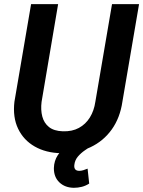

<svg xmlns="http://www.w3.org/2000/svg" viewBox="-20 -731 693 929"><path d="M522 -710.9H652.8L572.3 -239.3Q561 -161.1 520.8 -104.7Q480.5 -48.3 417.5 -18.6Q354.5 11.2 275.9 10.3Q202.1 8.8 148.2 -22Q94.2 -52.7 67.6 -108.2Q41 -163.6 49.8 -238.8L130.4 -710.9H261.2L181.2 -238.3Q176.3 -199.2 184.6 -167.5Q192.9 -135.7 216.8 -116.5Q240.7 -97.2 283.7 -95.7Q329.1 -94.2 361.8 -112.1Q394.5 -129.9 414.8 -162.6Q435.1 -195.3 441.4 -238.8ZM361.3 -58.6 427.7 -28.8Q410.6 -17.1 391.1 -3.9Q371.6 9.3 356.9 26.6Q342.3 43.9 339.8 66.4Q337.9 79.6 343.3 87.4Q348.6 95.2 362.8 95.7Q373.5 95.7 383.8 92.3Q394 88.9 403.8 85L411.6 157.2Q395 168 376 172.9Q356.9 177.7 337.4 177.7Q294.4 177.2 267.3 151.4Q240.2 125.5 240.7 82Q241.7 46.9 259.5 20Q277.3 -6.8 304.9 -25.9Q332.5 -44.9 361.3 -58.6Z"/></svg>

Font: Roboto SemiBold
Style: Italic
Weight: 600
Designer: Christian Robertson
Foundry: Google
Version: Version 3.009; 2024